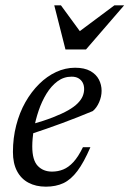

<svg xmlns="http://www.w3.org/2000/svg" viewBox="-20 -690 486 720"><path d="M248.5 -402.5Q219 -402.5 195.5 -385Q172 -367.5 154.2 -338.5Q136.5 -309.5 124.8 -274.8Q113 -240 107 -205Q101 -170 101 -141Q101 -89.5 121.5 -68Q142 -46.5 175 -46.5Q197.5 -46.5 217.2 -54.5Q237 -62.5 255.2 -82.2Q273.5 -102 291 -138H319Q294.5 -81 270.2 -48.8Q246 -16.5 217.8 -3.2Q189.5 10 152 10Q114.5 10 86.8 -4.8Q59 -19.5 43.8 -48.5Q28.5 -77.5 28.5 -120Q28.5 -172.5 40.8 -220Q53 -267.5 75.2 -306.8Q97.5 -346 126.8 -375Q156 -404 190.5 -420Q225 -436 261.5 -436Q296.5 -436 318.5 -423.8Q340.5 -411.5 350.8 -391.8Q361 -372 361 -349.5Q361 -328 351.8 -306.8Q342.5 -285.5 328 -273.5Q299 -261.5 270 -250Q241 -238.5 211.8 -227.8Q182.5 -217 153.2 -206.8Q124 -196.5 94.5 -187L96 -223Q144 -236.5 178.5 -250Q213 -263.5 235.8 -276.5Q258.5 -289.5 271.5 -302.8Q284.5 -316 290 -329.2Q295.5 -342.5 295.5 -356Q295.5 -370 290 -380.2Q284.5 -390.5 274.2 -396.5Q264 -402.5 248.5 -402.5ZM445.5 -670 302.5 -504.5H225.5L183.5 -670H208.5L283.5 -567.5H271.5L409 -670Z"/></svg>

Font: Newsreader 16pt
Style: Italic
Weight: 400
Italic angle: -17°
Designer: Hugues Gentile
Foundry: Production Type
Version: Version 1.003